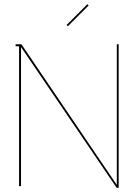

<svg xmlns="http://www.w3.org/2000/svg" viewBox="-20 -890 656 914"><path d="M303.2 -765.1 296.9 -771 396 -870.1 401.9 -863.8ZM544.9 -679.2V3.9H535.2L80.1 -666V-3.9H70.8V-669.9H54.2V-679.2H82L536.1 -9.8V-679.2Z"/></svg>

Font: Rawengulk
Style: Ultralight
Weight: 200
Version: Version 0.92